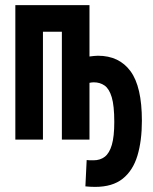

<svg xmlns="http://www.w3.org/2000/svg" viewBox="-20 -546 600 751"><path d="M352 185Q343 185 333.5 184.5Q324 184 314 183L319 80Q327 81 332.5 81Q338 81 346 81Q372 81 390 67Q408 53 417.5 20.5Q427 -12 427 -69Q427 -133 417 -166Q407 -199 389 -211.5Q371 -224 347 -224Q343 -224 338.5 -223.5Q334 -223 330 -222V0H222V-422H148V0H40V-526H330V-325Q339 -326 347 -327Q355 -328 363 -328Q446 -328 490.5 -267.5Q535 -207 535 -74Q535 5 517.5 63Q500 121 460 153Q420 185 352 185Z"/></svg>

Font: Ubuntu Sans Mono
Style: Bold
Weight: 700
Monospace: yes
Designer: Dalton Maag Ltd
Foundry: Dalton Maag Ltd
Version: Version 1.006